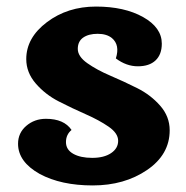

<svg xmlns="http://www.w3.org/2000/svg" viewBox="-20 -554 566 585"><path d="M473 -421Q473 -388 454 -370Q435 -352 400 -352Q365 -352 333 -376Q346 -417 321 -438Q305 -451 277.5 -451Q250 -451 233.5 -439.5Q217 -428 217 -405Q217 -382 246 -361.5Q275 -341 316 -323.5Q357 -306 398 -285.5Q439 -265 468 -232Q497 -199 497 -157Q497 -83 428 -36Q359 11 262.5 11Q166 11 101 -24Q35 -61 35 -116Q35 -149 60 -170.5Q85 -192 120 -192Q175 -192 198 -158Q181 -144 181 -121Q181 -98 203 -85.5Q225 -73 261 -73Q297 -73 318.5 -87.5Q340 -102 340 -125Q340 -148 311 -168Q282 -188 241 -206Q200 -224 159 -245Q118 -266 89 -299.5Q60 -333 60 -374Q60 -439 123 -486.5Q186 -534 272.5 -534Q359 -534 416 -502Q473 -470 473 -421Z"/></svg>

Font: Laila
Style: Bold
Weight: 700
Designer: Hitesh Malaviya
Foundry: Indian Type Foundry
Version: Version 1.302;PS 1.0;hotconv 1.0.78;makeotf.lib2.5.61930; tt